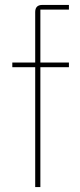

<svg xmlns="http://www.w3.org/2000/svg" viewBox="-20 -760 325 780"><path d="M30 -487V-506H123V-711Q123 -740 152 -740H260V-721H144V-506H260V-487H144V0H123V-487Z"/></svg>

Font: IBM Plex Sans KR Thin
Style: Regular
Weight: 100
Designer: Mike Abbink; Paul van der Laan; Pieter van Rosmalen; Wujin Sim; Chorong Kim; Dohee Lee;
Foundry: Sandoll Inc.
Version: Version 1.001